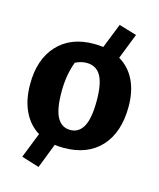

<svg xmlns="http://www.w3.org/2000/svg" viewBox="-112 -699 752 909"><g transform="rotate(15 263.5 -244.5)"><path d="M255 12Q232 12 211 9L164 130L77 103L126 -21Q77 -51 50.5 -106.5Q24 -162 24 -239Q24 -361 89 -431Q154 -501 267 -501Q291 -501 313 -498L361 -619L448 -593L399 -468Q449 -439 475.5 -385Q502 -331 502 -256Q502 -130 437 -59Q372 12 255 12ZM263 -78Q305 -78 327 -117.5Q349 -157 349 -245Q349 -328 326.5 -366.5Q304 -405 257 -405Q230 -405 202 -391Q177 -325 177 -243Q177 -156 199 -117Q221 -78 263 -78Z"/></g></svg>

Font: Piazzolla
Style: Bold
Weight: 700
Designer: Juan Pablo del Peral
Foundry: Huerta Tipografica
Version: Version 1.330